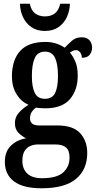

<svg xmlns="http://www.w3.org/2000/svg" viewBox="-20 -772 519 1030"><path d="M203 238Q104 238 55 201Q6 164 6 96Q6 41 38.5 9.5Q71 -22 120 -30Q99 -40 79.5 -59Q60 -78 60 -112Q60 -143 80.5 -166.5Q101 -190 133 -210Q93 -227 68.5 -267Q44 -307 44 -362Q44 -450 88 -498.5Q132 -547 223 -547Q256 -547 281.5 -538.5Q307 -530 327 -516Q344 -534 365.5 -553Q387 -572 418 -572Q446 -572 460 -556Q474 -540 474 -517Q474 -495 461.5 -478.5Q449 -462 419 -462Q419 -480 409.5 -491.5Q400 -503 388 -503Q378 -503 370 -499Q362 -495 355 -490Q373 -469 385 -439.5Q397 -410 397 -366Q397 -289 355 -240Q313 -191 223 -191Q213 -191 197 -192Q181 -193 173 -195Q161 -187 151 -172.5Q141 -158 141 -137Q141 -99 190 -99H288Q372 -99 410 -57.5Q448 -16 448 49Q448 137 388 187.5Q328 238 203 238ZM221 -242Q261 -242 276 -273.5Q291 -305 291 -365Q291 -427 275.5 -461Q260 -495 221 -495Q182 -495 166.5 -460.5Q151 -426 151 -364Q151 -305 166.5 -273.5Q182 -242 221 -242ZM205 184Q285 184 319 153Q353 122 353 74Q353 35 334 19Q315 3 278 3H182Q163 3 144 10.5Q125 18 112.5 37Q100 56 100 92Q100 134 126.5 159Q153 184 205 184ZM221 -606Q177 -606 147.5 -627Q118 -648 103 -681Q88 -714 87 -752H140Q147 -716 168.5 -700Q190 -684 221 -684Q253 -684 274 -700Q295 -716 303 -752H355Q354 -714 339 -681Q324 -648 294.5 -627Q265 -606 221 -606Z"/></svg>

Font: Noto Serif Thai Condensed SemiBold
Style: Regular
Weight: 600
Width: 3
Designer: Monotype Design Team
Foundry: Monotype Imaging Inc.
Version: Version 2.002; ttfautohint (v1.8.4.7-5d5b)